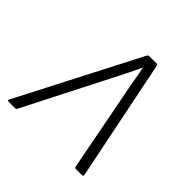

<svg xmlns="http://www.w3.org/2000/svg" viewBox="-151 -592 703 703"><g transform="rotate(45 200.0 -241.0)"><path d="M-12 0Q-18 0 -15 -7L227 -476Q230 -482 236 -482H273Q279 -482 280 -475L375 -7Q376 0 369 0H338Q332 0 331 -5L270 -322Q264 -350 259.5 -378Q255 -406 249 -435H248Q235 -407 220.5 -378Q206 -349 191 -320L30 -4Q28 0 23 0Z"/></g></svg>

Font: Sofia Sans Semi Condensed ExtraLight
Style: Italic
Weight: 250
Italic angle: -9°
Version: Version 4.100